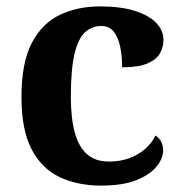

<svg xmlns="http://www.w3.org/2000/svg" viewBox="-20 -569 567 599"><path d="M295 10Q222 10 166 -16.5Q110 -43 78.5 -103.5Q47 -164 47 -266Q47 -374 79.5 -435.5Q112 -497 167.5 -523Q223 -549 292 -549Q357 -549 401 -535Q445 -521 467.5 -497.5Q490 -474 490 -444Q490 -423 479.5 -403.5Q469 -384 441 -371.5Q413 -359 361 -359Q361 -394 355 -423Q349 -452 335 -470Q321 -488 296 -488Q267 -488 245.5 -468.5Q224 -449 212.5 -401Q201 -353 201 -267Q201 -200 213.5 -155Q226 -110 252 -87.5Q278 -65 320 -65Q355 -65 383.5 -75.5Q412 -86 433 -104.5Q454 -123 465 -146Q477 -139 483 -126.5Q489 -114 489 -100Q489 -75 468.5 -49.5Q448 -24 405.5 -7Q363 10 295 10Z"/></svg>

Font: Noto Serif Armenian
Style: Bold
Weight: 700
Version: Version 2.007